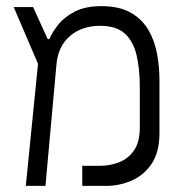

<svg xmlns="http://www.w3.org/2000/svg" viewBox="-20 -609 626 629"><path d="M64.5 0 104.5 -399.9 24.9 -585.9H88.4L136.2 -481H141.6Q151.9 -504.9 172.1 -529.8Q192.4 -554.7 226.8 -571.8Q261.2 -588.9 312 -588.9Q370.1 -588.9 407.5 -567.9Q444.8 -546.9 465.6 -511.7Q486.3 -476.6 494.4 -433.6Q502.4 -390.6 502.4 -346.7V-172.9Q502.4 -110.4 476.6 -72.3Q450.7 -34.2 410.6 -17.1Q370.6 0 328.6 0H249.5V-65.9H309.6Q338.9 -65.9 368.4 -76.7Q397.9 -87.4 418 -114.7Q438 -142.1 438 -191.4V-324.2Q438 -382.8 427.5 -428Q417 -473.1 389.2 -498.8Q361.3 -524.4 308.1 -524.4Q248.5 -524.4 209.5 -491.2Q170.4 -458 165 -398.4L128.9 0Z"/></svg>

Font: Cascadia Mono PL Light
Style: Regular
Weight: 300
Monospace: yes
Designer: Aaron Bell
Foundry: Saja Typeworks
Version: Version 2404.023; ttfautohint (v1.8.4)